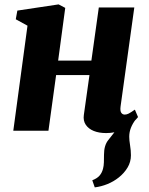

<svg xmlns="http://www.w3.org/2000/svg" viewBox="-20 -580 660 852"><path d="M400.5 251.5 389.5 220Q411.5 211.5 422 199Q432.5 186.5 437 169.5Q440.5 156.5 441 140.8Q441.5 125 441.5 106.5Q441.5 65 460.5 41.5Q479.5 18 495.5 -3L582 -49.5Q568.5 -32 561 -13Q553.5 6 553.5 26.5Q553.5 42 557.2 64.8Q561 87.5 561 109Q561 138.5 546 163.5Q531 188.5 507 207.5Q484.5 225.5 456.8 236.8Q429 248 400.5 251.5ZM515 -107.5Q512.5 -88 518 -79.8Q523.5 -71.5 533.5 -71.5Q542 -71.5 551 -76Q560 -80.5 578.5 -93.5L592.5 -60.5Q586 -51.5 567.8 -34.5Q549.5 -17.5 520 -3.5Q490.5 10.5 451 10.5Q419 10.5 395.8 1Q372.5 -8.5 360.5 -26.5Q348.5 -44.5 352 -69.5L377 -247H229L195 0H39L102 -466L50 -494.5L57 -533L240 -560.5L269.5 -545L238 -311H385.5L418.5 -547H576Z"/></svg>

Font: Merriweather 36pt Black
Style: Italic
Weight: 900
Italic angle: -7.8°
Version: Version 2.101